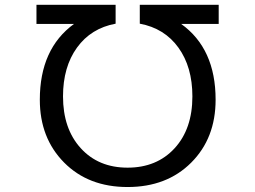

<svg xmlns="http://www.w3.org/2000/svg" viewBox="-20 -752 1040 784"><path d="M719.7 -654.3Q860.4 -553.7 860.4 -344.7Q860.4 -187.5 760.7 -87.9Q661.1 11.7 501 11.7Q340.8 11.7 241.7 -88.4Q142.6 -188.5 142.6 -344.7Q142.6 -552.7 282.2 -654.3H128.9V-732.4H452.1V-655.3Q351.6 -636.7 294.4 -557.6Q237.3 -478.5 237.3 -358.4Q237.3 -226.6 309.6 -147Q381.8 -67.4 501 -67.4Q620.1 -67.4 692.9 -146.5Q765.6 -225.6 765.6 -358.4Q765.6 -478.5 708.5 -557.6Q651.4 -636.7 550.8 -655.3V-732.4H873V-654.3Z"/></svg>

Font: GenEi Gothic M Regular
Style: Regular
Weight: 400
Designer: o_tamon (Modified); [Source Han Sans]
Ryoko NISHIZUKA  (kana & ideographs); Paul D. Hunt (Latin, Greek & Cyrillic); Wenl
Version: Version 1.1a;Original Version 1.004